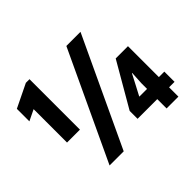

<svg xmlns="http://www.w3.org/2000/svg" viewBox="-159 -968 1201 1201"><g transform="rotate(-45 441.0 -368.0)"><path d="M106.9 -289.6V-629.9L124 -593.3L34.2 -549.8V-660.6L189 -735.8H221.2V-289.6ZM193.8 0 531.2 -719.7H656.2L318.8 0ZM698.2 0V-222.7L703.1 -309.1H700.7L664.6 -239.7L630.4 -174.8V-172.9H851.1V-82.5H523.9V-152.3L694.3 -446.3H802.7V0Z"/></g></svg>

Font: Reddit Sans Condensed ExtraBold
Style: Regular
Weight: 800
Designer: Stephen Hutchings
Foundry: Reddit
Version: Version 1.014